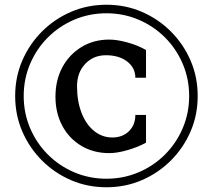

<svg xmlns="http://www.w3.org/2000/svg" viewBox="-20 -706 898 810"><path d="M429 84Q349 84 279.5 54Q210 24 157 -29Q104 -82 74 -151.5Q44 -221 44 -301Q44 -381 74 -450.5Q104 -520 157 -573Q210 -626 279.5 -656Q349 -686 429 -686Q509 -686 578.5 -656Q648 -626 701 -573Q754 -520 784 -450.5Q814 -381 814 -301Q814 -221 784 -151.5Q754 -82 701 -29Q648 24 578.5 54Q509 84 429 84ZM80 -301Q80 -229 107 -165.5Q134 -102 182 -54Q230 -6 293.5 21Q357 48 429 48Q501 48 564.5 21Q628 -6 676 -54Q724 -102 751 -165.5Q778 -229 778 -301Q778 -373 751 -436.5Q724 -500 676 -548Q628 -596 564.5 -623Q501 -650 429 -650Q357 -650 293.5 -623Q230 -596 182 -548Q134 -500 107 -436.5Q80 -373 80 -301ZM214 -298Q214 -368 243 -422Q272 -476 323.5 -507.5Q375 -539 441 -539Q474 -539 517.5 -527Q561 -515 596 -495V-378H551Q551 -420 516.5 -446.5Q482 -473 427 -473Q374 -473 339.5 -436.5Q305 -400 305 -342Q305 -279 324 -230Q343 -181 377 -153.5Q411 -126 454 -126Q497 -126 524 -152.5Q551 -179 551 -221H596V-104Q561 -85 517.5 -72.5Q474 -60 441 -60Q375 -60 323.5 -90.5Q272 -121 243 -175Q214 -229 214 -298Z"/></svg>

Font: Wittgenstein Extrabold
Style: Regular
Weight: 800
Designer: Jörg Drees
Foundry: Jörg Drees
Version: Version 1.303; ttfautohint (v1.8.4.7-5d5b)